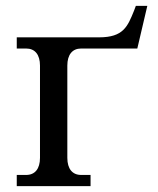

<svg xmlns="http://www.w3.org/2000/svg" viewBox="-20 -633 536 653"><path d="M256 -468H447L481 -613H442L436 -597C414 -543 400 -506 317 -506H37V-468H69C99 -468 116 -447 116 -410V-96C116 -59 99 -38 69 -38H37V0H288V-38H256C226 -38 209 -59 209 -96V-410C209 -447 226 -468 256 -468Z"/></svg>

Font: LT Superior Serif Medium
Style: Regular
Weight: 500
Designer: Daniel Lyons
Foundry: LyonsType
Version: Version 2.120;FEAKit 1.0